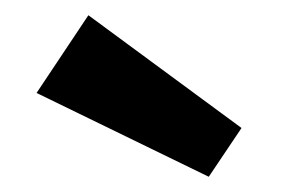

<svg xmlns="http://www.w3.org/2000/svg" viewBox="-20 -756 393 252"><path d="M297 -588 96 -736 28 -634 254 -524Z"/></svg>

Font: SnT
Style: Bold
Weight: 700
Designer: Natanael Gama
Version: Version 1.001;PS 001.001;hotconv 1.0.70;makeotf.lib2.5.58329